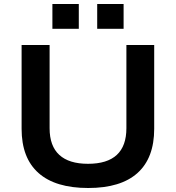

<svg xmlns="http://www.w3.org/2000/svg" viewBox="-20 -930 879 960"><path d="M421 10Q257 10 172.5 -65Q88 -140 88 -286V-705H228V-289Q228 -200 276.5 -155.5Q325 -111 420 -111Q516 -111 564 -155.5Q612 -200 612 -289V-705H751V-286Q751 -140 667.5 -65Q584 10 421 10ZM466 -786V-910H598V-786ZM242 -786V-910H374V-786Z"/></svg>

Font: Nunito Sans 10pt SemiExpanded
Style: Bold
Weight: 700
Width: 6
Designer: Vernon Adams
Foundry: Vernon Adams
Version: Version 3.101;gftools[0.9.27]